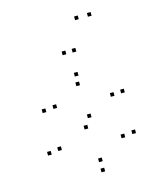

<svg xmlns="http://www.w3.org/2000/svg" viewBox="-121 -899 863 1011"><g transform="rotate(-15 310.0 -393.0)"><path d="M107.5 -360V-380H87.5V-360ZM298.5 -219.5V-239.5H278.5V-219.5ZM474.5 -124.5V-144.5H454.5V-124.5ZM327.5 -33.5V-53.5H307.5V-33.5ZM135 -146V-166H115V-146ZM77 -136.5V-156.5H57V-136.5ZM326 21.5V1.5H306V21.5ZM535 -131V-151H515V-131ZM330.5 -272.5V-292.5H310.5V-272.5ZM168 -366.5V-386.5H148V-366.5ZM315.5 -451V-471H295.5V-451ZM476.5 -350V-370H456.5V-350ZM533.5 -353.5V-373.5H513.5V-353.5ZM321 -502V-522H301V-502ZM399 -788.5V-808.5H379V-788.5ZM469 -788.5V-808.5H449V-788.5ZM342.5 -627V-647H322.5V-627ZM288 -627V-647H268V-627Z"/></g></svg>

Font: Monaspace Neon Dots Var
Style: Regular
Weight: 400
Designer: Riley Cran and the Lettermatic Team
Version: Version 1.100 (Monaspace Neon Dots)